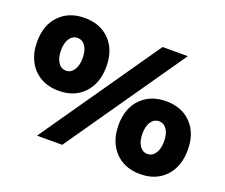

<svg xmlns="http://www.w3.org/2000/svg" viewBox="-116 -883 1249 1066"><g transform="rotate(20 508.0 -350.0)"><path d="M217 -705Q310 -705 365.5 -647Q421 -589 421 -491Q421 -393 365.5 -334Q310 -275 217 -275Q155 -275 109 -301.5Q63 -328 37.5 -377Q12 -426 12 -491Q12 -589 68 -647Q124 -705 217 -705ZM217 -587Q188 -587 170.5 -561Q153 -535 153 -491Q153 -447 170.5 -420.5Q188 -394 217 -394Q246 -394 263.5 -420.5Q281 -447 281 -491Q281 -535 263.5 -561Q246 -587 217 -587ZM677 -701H826L339 0H190ZM800 -425Q893 -425 948.5 -367Q1004 -309 1004 -211Q1004 -113 948.5 -54Q893 5 800 5Q738 5 692 -21.5Q646 -48 620.5 -97Q595 -146 595 -211Q595 -309 651 -367Q707 -425 800 -425ZM800 -307Q771 -307 753.5 -281Q736 -255 736 -211Q736 -167 753.5 -140.5Q771 -114 800 -114Q829 -114 846.5 -140.5Q864 -167 864 -211Q864 -255 846.5 -281Q829 -307 800 -307Z"/></g></svg>

Font: Alexandria Black
Style: Regular
Weight: 900
Designer: Mohamed Gaber
Foundry: Kief Type Foundry
Version: Version 5.100